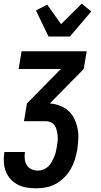

<svg xmlns="http://www.w3.org/2000/svg" viewBox="-28 -798 548 1041"><path d="M170 223Q144 223 118 219Q92 215 70 204Q48 193 31 175Q14 157 4.5 134Q-5 111 -7 85Q-9 59 -5 33L-4 26H107V29Q104 48 106.5 66Q109 84 118 98.5Q127 113 143.5 120Q160 127 178 127Q193 127 207 121.5Q221 116 232.5 105.5Q244 95 251.5 81.5Q259 68 265 54.5Q271 41 274.5 26.5Q278 12 280 -2Q283 -17 284.5 -32.5Q286 -48 284.5 -62.5Q283 -77 279.5 -91.5Q276 -106 268.5 -117.5Q261 -129 247.5 -135Q234 -141 219 -141H102L118 -237L302 -424H73L89 -520H442L426 -424L242 -237Q271 -235 297 -225Q323 -215 343 -197Q363 -179 375 -154Q387 -129 392.5 -101.5Q398 -74 396.5 -45Q395 -16 391 13Q386 40 378 66.5Q370 93 356 117.5Q342 142 321.5 163Q301 184 276 198Q251 212 224 217.5Q197 223 170 223ZM235 -600 167 -741 228 -773 303 -667 415 -778 467 -736 351 -600Z"/></svg>

Font: Iosevka Term Curly Oblique
Style: Bold
Weight: 700
Italic angle: -9°
Designer: Belleve Invis
Foundry: Belleve Invis
Version: Version 32.3.0